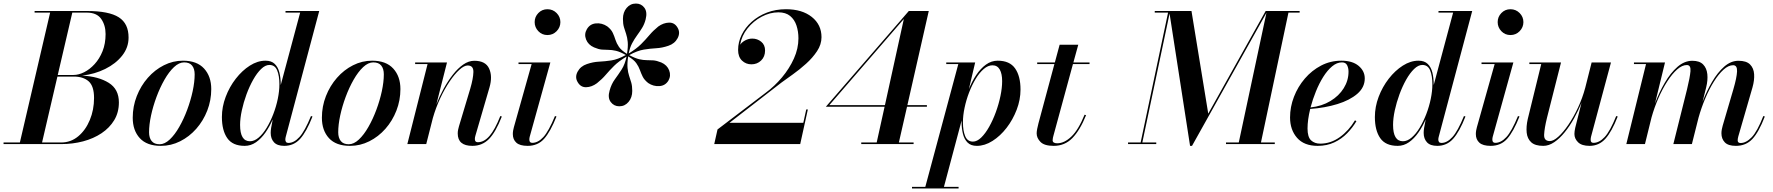

<svg xmlns="http://www.w3.org/2000/svg" viewBox="-66 -812 9990 1082"><path d="M278.5 0H-46V-9H46L216.5 -741H129V-750H424Q548 -750 603.5 -714.5Q659 -679 658.5 -600Q658.5 -544 622.5 -498.5Q586.5 -453 527 -423.5Q467.5 -394 397 -386Q489.5 -381 546.8 -345.2Q604 -309.5 604 -235Q604 -178.5 577.8 -135Q551.5 -91.5 506.2 -61.2Q461 -31 402.5 -15.5Q344 0 278.5 0ZM422.5 -741H341.5L259.5 -389.5H348.5Q377 -389.5 408.5 -405.2Q440 -421 467.2 -450.8Q494.5 -480.5 511.8 -523.2Q529 -566 529 -620Q529 -670 504.2 -705.5Q479.5 -741 422.5 -741ZM350 -380.5H257.5L171 -9H278.5Q333 -9 374.8 -43.8Q416.5 -78.5 440.2 -135.8Q464 -193 464 -260Q464 -327 433.5 -353.8Q403 -380.5 350 -380.5Z M840.5 10Q761.5 10 721.8 -33.5Q682 -77 682 -148.5Q682 -212.5 704.8 -270.5Q727.5 -328.5 767 -373.5Q806.5 -418.5 857.5 -444.2Q908.5 -470 965 -470Q1043.5 -470 1084 -425.8Q1124.5 -381.5 1124.5 -310Q1124.5 -246.5 1102 -188.8Q1079.5 -131 1040 -86.2Q1000.5 -41.5 949.2 -15.8Q898 10 840.5 10ZM833.5 1Q862 1 890.5 -25.8Q919 -52.5 944.2 -96.8Q969.5 -141 989 -193.5Q1008.5 -246 1019.8 -298.2Q1031 -350.5 1031 -393Q1031 -424.5 1016.5 -442.5Q1002 -460.5 971.5 -460.5Q943 -460.5 914.5 -433.8Q886 -407 860.8 -362.8Q835.5 -318.5 816 -266Q796.5 -213.5 785.2 -161.2Q774 -109 774 -66.5Q774 -35.5 788.5 -17.2Q803 1 833.5 1Z M1516 -336Q1516 -334.5 1516 -332.5L1625.5 -741H1543V-750H1733L1544 -40Q1542 -32.5 1542 -24.5Q1542 -18 1545.8 -12.2Q1549.5 -6.5 1559.5 -6.5Q1591 -6.5 1621.2 -39.5Q1651.5 -72.5 1686.5 -158L1695 -155.5Q1661.5 -70 1625.8 -30Q1590 10 1536 10Q1496.5 10 1478 -10.2Q1459.5 -30.5 1459.5 -63Q1459.5 -68 1460 -75.8Q1460.5 -83.5 1462 -91.5L1471 -139.5Q1453.5 -99 1429.8 -65Q1406 -31 1376.8 -10.5Q1347.5 10 1313 10Q1245 10 1214.8 -33.5Q1184.5 -77 1184.5 -152.5Q1184.5 -210 1205.8 -266.2Q1227 -322.5 1262.8 -368.5Q1298.5 -414.5 1342 -442.2Q1385.5 -470 1430.5 -470Q1463.5 -470 1482.2 -451.8Q1501 -433.5 1508.5 -403.2Q1516 -373 1516 -336ZM1508.5 -337Q1508.5 -384.5 1496 -415.2Q1483.5 -446 1452 -446Q1429 -446 1405.5 -423.2Q1382 -400.5 1360.8 -362.8Q1339.5 -325 1323 -280Q1306.5 -235 1296.8 -190Q1287 -145 1287 -108Q1287 -16 1342.5 -16Q1367.5 -16 1391.8 -36.8Q1416 -57.5 1437 -92.2Q1458 -127 1474.2 -169.2Q1490.5 -211.5 1499.5 -255.2Q1508.5 -299 1508.5 -337Z M1906.5 10Q1827.5 10 1787.8 -33.5Q1748 -77 1748 -148.5Q1748 -212.5 1770.8 -270.5Q1793.5 -328.5 1833 -373.5Q1872.5 -418.5 1923.5 -444.2Q1974.5 -470 2031 -470Q2109.5 -470 2150 -425.8Q2190.5 -381.5 2190.5 -310Q2190.5 -246.5 2168 -188.8Q2145.5 -131 2106 -86.2Q2066.5 -41.5 2015.2 -15.8Q1964 10 1906.5 10ZM1899.5 1Q1928 1 1956.5 -25.8Q1985 -52.5 2010.2 -96.8Q2035.5 -141 2055 -193.5Q2074.5 -246 2085.8 -298.2Q2097 -350.5 2097 -393Q2097 -424.5 2082.5 -442.5Q2068 -460.5 2037.5 -460.5Q2009 -460.5 1980.5 -433.8Q1952 -407 1926.8 -362.8Q1901.5 -318.5 1882 -266Q1862.5 -213.5 1851.2 -161.2Q1840 -109 1840 -66.5Q1840 -35.5 1854.5 -17.2Q1869 1 1899.5 1Z M2343.5 -451H2273.5V-460H2453L2393 -223.5Q2410.5 -268.5 2434.2 -312Q2458 -355.5 2486 -391.2Q2514 -427 2544.5 -448.2Q2575 -469.5 2607 -469.5Q2670.5 -469.5 2690.5 -425.5Q2710.5 -381.5 2692.5 -319.5L2613 -47Q2610 -37 2610 -28.5Q2610 -10.5 2626.5 -10.5Q2662 -10.5 2692.5 -45.8Q2723 -81 2753.5 -158L2762 -155.5Q2727.5 -67 2689.5 -28.5Q2651.5 10 2596 10Q2513.5 10 2513.5 -60Q2513.5 -71 2515.8 -81.5Q2518 -92 2520.5 -100.5L2584 -312Q2601 -370 2601.8 -406.5Q2602.5 -443 2569.5 -443Q2549.5 -443 2522.8 -418.8Q2496 -394.5 2467.8 -352.8Q2439.5 -311 2414.8 -258Q2390 -205 2373.5 -147.5L2336 0H2229.5Z M2947 -687.5Q2947 -717 2967.8 -738.5Q2988.5 -760 3019 -760Q3049.5 -760 3070.8 -738.5Q3092 -717 3092 -687.5Q3092 -658 3070.8 -636.2Q3049.5 -614.5 3019 -614.5Q2988.5 -614.5 2967.8 -636.2Q2947 -658 2947 -687.5ZM3070 -155.5Q3036 -70 3000.5 -30Q2965 10 2907.5 10Q2863.5 10 2843.8 -8Q2824 -26 2824 -56.5Q2824 -66.5 2825.8 -77Q2827.5 -87.5 2830 -95.5L2930 -451H2856V-460H3035.5L2919 -41Q2917 -33.5 2917 -25Q2917 -7 2933.5 -7Q2966 -7 2996 -39.5Q3026 -72 3061.5 -158Z M3369.5 -302Q3379.5 -338.5 3399 -365Q3418.5 -391.5 3437.2 -420.5Q3456 -449.5 3465 -493.5Q3421 -467 3395 -441.2Q3369 -415.5 3348 -390.8Q3327 -366 3298 -343Q3269 -321.5 3237.8 -320.5Q3206.5 -319.5 3189.5 -349Q3172.5 -377 3189 -408Q3205.5 -439 3241.5 -451Q3276.5 -463 3309.5 -464.5Q3342.5 -466 3379 -471.5Q3415.5 -477 3461 -502Q3428 -520.5 3404.8 -525.8Q3381.5 -531 3363.2 -531Q3345 -531 3326 -532.5Q3307 -534 3281.5 -545Q3248.5 -559.5 3236.8 -589.5Q3225 -619.5 3241 -647Q3258 -677 3292 -680.2Q3326 -683.5 3356 -663.5Q3378.5 -646 3387.2 -627Q3396 -608 3402.2 -588Q3408.5 -568 3422 -548Q3435.5 -528 3467.5 -508.5Q3474 -549.5 3471.5 -575.5Q3469 -601.5 3462.5 -620.5Q3456 -639.5 3450.2 -658.8Q3444.5 -678 3444.5 -705.5Q3444.5 -742.5 3465.2 -767.2Q3486 -792 3518 -792Q3548 -792 3565.5 -768.2Q3583 -744.5 3572.5 -703Q3565.5 -675.5 3552.2 -654.2Q3539 -633 3524 -612.5Q3509 -592 3496.2 -568Q3483.5 -544 3477 -510.5Q3520.5 -537 3546.5 -563Q3572.5 -589 3593.5 -614Q3614.5 -639 3643.5 -662.5Q3672.5 -683.5 3704 -684.5Q3735.5 -685.5 3752.5 -656Q3769 -628 3752.8 -597Q3736.5 -566 3700.5 -554Q3665.5 -542 3632.2 -540.2Q3599 -538.5 3562.2 -532.5Q3525.5 -526.5 3480 -501.5Q3513.5 -483.5 3536.5 -478.2Q3559.5 -473 3578 -473Q3596.5 -473 3615.5 -471.8Q3634.5 -470.5 3660.5 -460Q3693.5 -445.5 3705 -415.5Q3716.5 -385.5 3701 -358Q3683.5 -329 3649.8 -326.8Q3616 -324.5 3587 -344Q3565 -361.5 3556 -379.8Q3547 -398 3540.2 -417.2Q3533.5 -436.5 3519.8 -456Q3506 -475.5 3474 -494.5Q3468 -454 3470.5 -428.5Q3473 -403 3479.5 -384.2Q3486 -365.5 3491.5 -346.2Q3497 -327 3497 -299.5Q3497 -262.5 3476.2 -237.8Q3455.5 -213 3424 -213Q3394 -213 3375.8 -237Q3357.5 -261 3369.5 -302Z M4443.5 0H3959L3977.5 -82.5L4250 -290Q4299 -326 4340.8 -375.8Q4382.5 -425.5 4408 -482Q4433.5 -538.5 4433.5 -596Q4433.5 -635 4422.5 -668.2Q4411.5 -701.5 4386.8 -722Q4362 -742.5 4320.5 -742.5Q4273 -742.5 4226.5 -718Q4180 -693.5 4146.8 -652Q4113.5 -610.5 4105 -560Q4115.5 -575 4134.2 -584.8Q4153 -594.5 4173.5 -594.5Q4202 -594.5 4223.8 -576.8Q4245.5 -559 4245.5 -527.5Q4245.5 -492.5 4223.2 -471Q4201 -449.5 4168.5 -449.5Q4137.5 -449.5 4115.5 -470.5Q4093.5 -491.5 4093.5 -530.5Q4093.5 -574.5 4113.5 -615.5Q4133.5 -656.5 4170 -689.2Q4206.5 -722 4255.8 -741Q4305 -760 4363.5 -760Q4454 -760 4508.8 -716.5Q4563.5 -673 4563.5 -602.5Q4563.5 -561.5 4538.5 -523.8Q4513.5 -486 4476.5 -452.8Q4439.5 -419.5 4401.5 -392.5Q4363.5 -365.5 4337.5 -346.5L4045 -120H4461L4477.5 -195H4486.5Z M5082.5 -9V0H4787.5V-9H4874.5L4919 -210.5H4588L5055.5 -750H5168L5047.5 -219.5H5157.5V-210.5H5045.5L4999.5 -9ZM4607.5 -219.5H4921L5027.5 -705Z M5353 -124Q5353 -129 5353.5 -134.5L5253.5 241H5336V250H5073.5V241H5148.5L5334.5 -451H5266.5V-460H5429.5L5394 -309.5Q5411 -352.5 5435.2 -389Q5459.5 -425.5 5490 -447.8Q5520.5 -470 5556.5 -470Q5624 -470 5654.5 -426.5Q5685 -383 5685 -307.5Q5685 -250 5663.5 -193.8Q5642 -137.5 5606.5 -91.5Q5571 -45.5 5527.2 -17.8Q5483.5 10 5439 10Q5405 10 5386.5 -8.8Q5368 -27.5 5360.5 -58Q5353 -88.5 5353 -124ZM5360.5 -123Q5360.5 -75.5 5373.2 -44.8Q5386 -14 5417 -14Q5440 -14 5463.5 -36.8Q5487 -59.5 5508.2 -97.2Q5529.5 -135 5546 -180.2Q5562.5 -225.5 5572 -271.2Q5581.5 -317 5581.5 -355Q5581.5 -396.5 5568 -420.2Q5554.5 -444 5527 -444Q5502 -444 5477.8 -423.2Q5453.5 -402.5 5432.5 -367.8Q5411.5 -333 5395.2 -290.8Q5379 -248.5 5369.8 -204.8Q5360.5 -161 5360.5 -123Z M6054.5 -163Q6020.5 -78.5 5977.5 -34.2Q5934.5 10 5872 10Q5819.5 10 5797.8 -12Q5776 -34 5776 -60.5Q5776 -70.5 5779 -86Q5782 -101.5 5786 -116.5L5876 -451H5779V-460H5878.5L5905.5 -560H6010.5L5983 -460H6074V-451H5980.5L5870.5 -47Q5869 -41.5 5867.5 -35Q5866 -28.5 5866 -21.5Q5866 -4.5 5892 -4.5Q5931.5 -4.5 5971.2 -42Q6011 -79.5 6046 -165.5Z M6291 -9H6362L6516.5 -741H6441.5V-750H6648.5L6743 -171.5L7066.5 -750H7258V-741H7195L7040 -9H7118V0H6843V-9H6915L7071 -740L6651.5 10H6640.5L6525 -735.5L6371.5 -9H6450V0H6291Z M7302.5 -88Q7302.5 -39.5 7322.5 -21Q7342.5 -2.5 7374 -2.5Q7433 -2.5 7484 -39Q7535 -75.5 7570 -134L7578 -129Q7556.5 -92.5 7525.5 -60.8Q7494.5 -29 7453 -9.5Q7411.5 10 7359.5 10Q7283 10 7243.5 -35.2Q7204 -80.5 7204 -150Q7204 -209.5 7226 -266.5Q7248 -323.5 7287.5 -369.5Q7327 -415.5 7379.5 -442.8Q7432 -470 7493 -470Q7555.5 -470 7590.2 -441Q7625 -412 7625 -370Q7625 -319.5 7582.8 -283.2Q7540.5 -247 7470.8 -225.5Q7401 -204 7317.5 -198Q7302.5 -136 7302.5 -88ZM7496.5 -460.5Q7468 -460.5 7441.2 -438.2Q7414.5 -416 7391.2 -379Q7368 -342 7349.8 -297Q7331.5 -252 7319.5 -206.5Q7383 -213.5 7431.2 -242.5Q7479.5 -271.5 7506.5 -315Q7533.5 -358.5 7533.5 -408.5Q7533.5 -428.5 7525.5 -444.5Q7517.5 -460.5 7496.5 -460.5Z M8013.5 -336Q8013.5 -334.5 8013.5 -332.5L8123 -741H8040.5V-750H8230.5L8041.5 -40Q8039.5 -32.5 8039.5 -24.5Q8039.5 -18 8043.2 -12.2Q8047 -6.5 8057 -6.5Q8088.5 -6.5 8118.8 -39.5Q8149 -72.5 8184 -158L8192.5 -155.5Q8159 -70 8123.2 -30Q8087.5 10 8033.5 10Q7994 10 7975.5 -10.2Q7957 -30.5 7957 -63Q7957 -68 7957.5 -75.8Q7958 -83.5 7959.5 -91.5L7968.5 -139.5Q7951 -99 7927.2 -65Q7903.5 -31 7874.2 -10.5Q7845 10 7810.5 10Q7742.5 10 7712.2 -33.5Q7682 -77 7682 -152.5Q7682 -210 7703.2 -266.2Q7724.5 -322.5 7760.2 -368.5Q7796 -414.5 7839.5 -442.2Q7883 -470 7928 -470Q7961 -470 7979.8 -451.8Q7998.5 -433.5 8006 -403.2Q8013.5 -373 8013.5 -336ZM8006 -337Q8006 -384.5 7993.5 -415.2Q7981 -446 7949.5 -446Q7926.5 -446 7903 -423.2Q7879.5 -400.5 7858.2 -362.8Q7837 -325 7820.5 -280Q7804 -235 7794.2 -190Q7784.5 -145 7784.5 -108Q7784.5 -16 7840 -16Q7865 -16 7889.2 -36.8Q7913.5 -57.5 7934.5 -92.2Q7955.5 -127 7971.8 -169.2Q7988 -211.5 7997 -255.2Q8006 -299 8006 -337Z M8374 -687.5Q8374 -717 8394.8 -738.5Q8415.5 -760 8446 -760Q8476.5 -760 8497.8 -738.5Q8519 -717 8519 -687.5Q8519 -658 8497.8 -636.2Q8476.5 -614.5 8446 -614.5Q8415.5 -614.5 8394.8 -636.2Q8374 -658 8374 -687.5ZM8497 -155.5Q8463 -70 8427.5 -30Q8392 10 8334.5 10Q8290.5 10 8270.8 -8Q8251 -26 8251 -56.5Q8251 -66.5 8252.8 -77Q8254.5 -87.5 8257 -95.5L8357 -451H8283V-460H8462.5L8346 -41Q8344 -33.5 8344 -25Q8344 -7 8360.5 -7Q8393 -7 8423 -39.5Q8453 -72 8488.5 -158Z M8731 -460 8652 -148.5Q8637.5 -89.5 8635.8 -53.2Q8634 -17 8668 -17Q8688.5 -17 8716 -41.8Q8743.5 -66.5 8772.5 -109Q8801.5 -151.5 8826.8 -205.5Q8852 -259.5 8867.5 -317.5L8903.5 -460H9012.5L8900 -41Q8898 -33 8898 -23.5Q8898 -7 8914 -7Q8946.5 -7 8977 -39.8Q9007.5 -72.5 9042 -158L9050.5 -155.5Q9017 -70 8981 -30Q8945 10 8892 10Q8848 10 8827.2 -10.2Q8806.5 -30.5 8806.5 -57Q8806.5 -71.5 8811 -91.5L8846.5 -233Q8828.5 -188.5 8804.5 -145.2Q8780.5 -102 8752.2 -67Q8724 -32 8693.2 -11Q8662.5 10 8631 10Q8585 10 8563 -10.2Q8541 -30.5 8537.5 -64.5Q8534 -98.5 8543.5 -141L8619.5 -451H8552.5V-460Z M9468.5 0H9364L9441 -308Q9457.5 -375.5 9460.5 -410.5Q9463.5 -445.5 9440 -445.5Q9413.5 -445.5 9385.2 -420.5Q9357 -395.5 9329.8 -353.2Q9302.5 -311 9279.5 -258.2Q9256.5 -205.5 9241 -150L9204 0H9099L9210 -451H9142V-460H9317L9260.5 -228.5Q9283.5 -290.5 9315.8 -345.8Q9348 -401 9387.2 -435.2Q9426.5 -469.5 9471 -469.5Q9511.5 -469.5 9531.8 -448.8Q9552 -428 9555.5 -394Q9559 -360 9549 -319.5L9528.5 -238Q9551.5 -298.5 9582.5 -351.2Q9613.5 -404 9651 -436.8Q9688.5 -469.5 9731 -469.5Q9775.5 -469.5 9796.2 -448.8Q9817 -428 9819.2 -394Q9821.5 -360 9810 -319.5L9730 -43Q9726.5 -30 9726.5 -21Q9726.5 -6 9743 -6Q9774 -6 9805.5 -38.5Q9837 -71 9871 -158L9879.5 -155.5Q9845.5 -67 9809.2 -28.5Q9773 10 9716.5 10Q9673 10 9654 -9.8Q9635 -29.5 9635 -61Q9635 -72 9637.2 -83.2Q9639.5 -94.5 9642 -103.5L9702 -308Q9721.5 -374.5 9723 -409.5Q9724.5 -444.5 9701 -444.5Q9674.5 -444.5 9646.8 -419.5Q9619 -394.5 9592.5 -352.2Q9566 -310 9543.8 -257.2Q9521.5 -204.5 9506 -149Z"/></svg>

Font: Bodoni* 24pt Medium
Style: Italic
Weight: 500
Italic angle: -13°
Version: Version 2.3